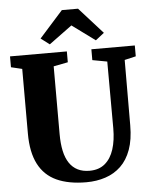

<svg xmlns="http://www.w3.org/2000/svg" viewBox="-63 -1032 862 1092"><g transform="rotate(-5 367.5 -486.0)"><path d="M386 8Q284.5 8 216 -23.5Q147.5 -55 112.8 -122.5Q78 -190 78 -296.5V-666L15 -681V-743H339.5V-681L257.5 -665V-278.5Q257.5 -223.5 266.5 -182Q275.5 -140.5 294.5 -112.2Q313.5 -84 342 -69.8Q370.5 -55.5 409.5 -55.5Q463 -55.5 497.2 -84.2Q531.5 -113 548 -164.2Q564.5 -215.5 564.5 -284.5L563.5 -665.5L479.5 -681V-743H727.5V-681L663 -666L662 -293Q662 -211.5 641.2 -154.2Q620.5 -97 583 -61.2Q545.5 -25.5 495 -8.8Q444.5 8 386 8ZM246.5 -791.5 197 -829 331.5 -979.5H424L558.5 -830L509.5 -791.5L378 -888Z"/></g></svg>

Font: Merriweather 36pt Black
Style: Regular
Weight: 900
Version: Version 2.100